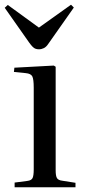

<svg xmlns="http://www.w3.org/2000/svg" viewBox="-22 -794 368 814"><path d="M40 0V-20L94 -27Q111 -29 116 -39Q121 -49 121 -76V-422Q121 -458 115 -470Q109 -482 87 -484L37 -489L39 -507L206 -516L214 -511V-72Q214 -48 219.5 -39Q225 -30 241 -28L298 -19V0ZM143 -585Q136 -585 129.5 -587Q123 -589 116.5 -595.5Q110 -602 102 -613L-2 -761L11 -773L143 -677L279 -774L291 -762L182 -607Q174 -595 164 -590Q154 -585 143 -585Z"/></svg>

Font: Literata 60pt
Style: Regular
Weight: 400
Designer: Latin by Veronika Burian and Jose Scaglione. Greek by Irene Vlachou. Cyrillic by Vera Evstafieva.
Foundry: TypeTogether
Version: Version 3.002